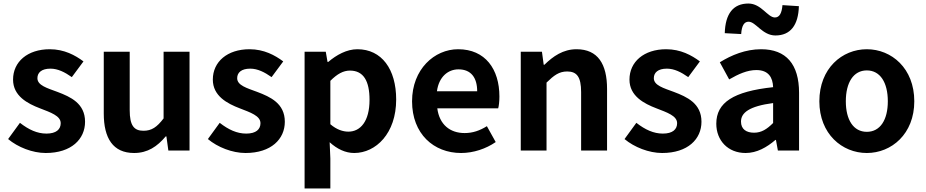

<svg xmlns="http://www.w3.org/2000/svg" viewBox="-20 -853 5245 1088"><path d="M239 14C385 14 462 -65 462 -163C462 -267 380 -304 306 -332C247 -354 192 -369 192 -410C192 -442 216 -464 266 -464C308 -464 347 -444 387 -416L453 -505C406 -540 344 -574 262 -574C136 -574 54 -503 54 -402C54 -309 136 -266 207 -239C266 -216 324 -197 324 -155C324 -120 299 -96 243 -96C191 -96 143 -118 93 -157L26 -65C81 -19 164 14 239 14Z M740 14C817 14 871 -23 919 -80H923L934 0H1054V-560H907V-182C869 -132 839 -112 793 -112C739 -112 715 -142 715 -229V-560H568V-210C568 -70 620 14 740 14Z M1371 14C1517 14 1594 -65 1594 -163C1594 -267 1512 -304 1438 -332C1379 -354 1324 -369 1324 -410C1324 -442 1348 -464 1398 -464C1440 -464 1479 -444 1519 -416L1585 -505C1538 -540 1476 -574 1394 -574C1268 -574 1186 -503 1186 -402C1186 -309 1268 -266 1339 -239C1398 -216 1456 -197 1456 -155C1456 -120 1431 -96 1375 -96C1323 -96 1275 -118 1225 -157L1158 -65C1213 -19 1296 14 1371 14Z M1706 215H1852V45L1848 -47C1891 -8 1938 14 1987 14C2110 14 2225 -97 2225 -289C2225 -461 2143 -574 2005 -574C1945 -574 1887 -542 1840 -502H1836L1826 -560H1706ZM1954 -107C1924 -107 1888 -118 1852 -149V-395C1891 -434 1925 -453 1963 -453C2040 -453 2074 -394 2074 -287C2074 -165 2022 -107 1954 -107Z M2593 14C2663 14 2734 -10 2789 -48L2739 -138C2699 -113 2659 -99 2613 -99C2530 -99 2470 -147 2458 -239H2803C2807 -252 2810 -279 2810 -306C2810 -461 2730 -574 2576 -574C2442 -574 2315 -461 2315 -279C2315 -95 2437 14 2593 14ZM2456 -336C2467 -418 2519 -460 2578 -460C2650 -460 2684 -412 2684 -336Z M2931 0H3077V-385C3119 -426 3148 -448 3194 -448C3249 -448 3273 -417 3273 -331V0H3420V-349C3420 -490 3368 -574 3247 -574C3171 -574 3114 -534 3065 -486H3061L3051 -560H2931Z M3732 14C3878 14 3955 -65 3955 -163C3955 -267 3873 -304 3799 -332C3740 -354 3685 -369 3685 -410C3685 -442 3709 -464 3759 -464C3801 -464 3840 -444 3880 -416L3946 -505C3899 -540 3837 -574 3755 -574C3629 -574 3547 -503 3547 -402C3547 -309 3629 -266 3700 -239C3759 -216 3817 -197 3817 -155C3817 -120 3792 -96 3736 -96C3684 -96 3636 -118 3586 -157L3519 -65C3574 -19 3657 14 3732 14Z M4205 14C4269 14 4325 -18 4374 -60H4377L4388 0H4508V-327C4508 -489 4435 -574 4293 -574C4205 -574 4125 -541 4059 -500L4112 -403C4164 -433 4214 -456 4266 -456C4335 -456 4359 -414 4361 -359C4136 -335 4039 -272 4039 -152C4039 -57 4105 14 4205 14ZM4253 -101C4210 -101 4179 -120 4179 -164C4179 -214 4225 -251 4361 -269V-156C4326 -121 4295 -101 4253 -101ZM4374 -652C4459 -652 4504 -710 4507 -818L4414 -824C4410 -778 4397 -754 4371 -754C4330 -754 4294 -833 4221 -833C4135 -833 4090 -775 4087 -665L4180 -660C4183 -708 4197 -730 4222 -730C4263 -730 4300 -652 4374 -652Z M4892 14C5032 14 5161 -94 5161 -279C5161 -466 5032 -574 4892 -574C4752 -574 4623 -466 4623 -279C4623 -94 4752 14 4892 14ZM4892 -106C4816 -106 4773 -174 4773 -279C4773 -385 4816 -454 4892 -454C4968 -454 5011 -385 5011 -279C5011 -174 4968 -106 4892 -106Z"/></svg>

Font: Noto Sans CJK KR Bold
Style: Regular
Weight: 700
Designer: Ryoko NISHIZUKA (kana & ideographs); Paul D. Hunt (Latin, Greek & Cyrillic); Wenlong ZHANG (bopomofo); Sandoll Communica
Foundry: Adobe Systems Incorporated
Version: Version 1.004;PS 1.004;hotconv 1.0.82;makeotf.lib2.5.63406